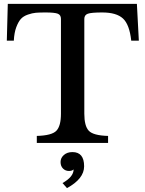

<svg xmlns="http://www.w3.org/2000/svg" viewBox="-20 -734 746 986"><path d="M683 -714 693 -525H654Q645 -608 611.5 -639Q578 -670 505 -670Q449 -670 431 -663.5Q413 -657 413 -637V-150Q413 -87 436 -62.5Q459 -38 535 -36V0H169V-36Q246 -38 269.5 -62.5Q293 -87 293 -150V-637Q293 -657 277 -663.5Q261 -670 214 -670Q183 -670 164.5 -668.5Q146 -667 123 -659Q100 -651 87 -636.5Q74 -622 63.5 -594Q53 -566 51 -525H15L20 -714ZM324 232 301 206Q358 174 358 136Q350 144 334 144Q316 144 303.5 131.5Q291 119 291 98Q291 77 308 62Q325 47 352 47Q412 47 412 120Q412 184 324 232Z"/></svg>

Font: Kolar Light
Style: Regular
Weight: 300
Designer: Ramakrishna Saiteja (Kannada); Shiva Nallaperumal (Latin)
Foundry: Indian Type Foundry
Version: Version 1.001;PS 1.0;hotconv 1.0.88;makeotf.lib2.5.647800